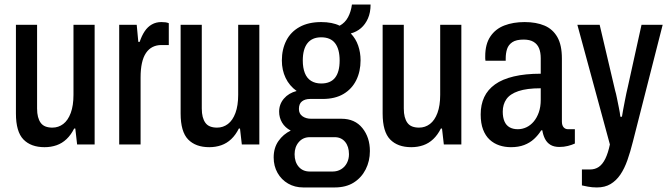

<svg xmlns="http://www.w3.org/2000/svg" viewBox="-20 -635 2938 844"><path d="M176 12Q116 12 83 -22Q50 -56 50 -136V-526H143V-158Q143 -137 147 -121.5Q151 -106 159 -95Q167 -84 180 -79Q193 -74 210 -74Q237 -74 258 -90Q279 -106 291 -138.5Q303 -171 303 -218V-526H396V0H319L311 -70H306Q292 -42 272.5 -23.5Q253 -5 228.5 3.5Q204 12 176 12Z M504 0V-526H581L588 -451H594Q603 -478 616 -497.5Q629 -517 647.5 -527.5Q666 -538 689 -538Q699 -538 707 -537Q715 -536 722 -533V-437H689Q668 -437 651 -428.5Q634 -420 622 -402.5Q610 -385 604 -358Q598 -331 598 -295V0Z M900 12Q840 12 807 -22Q774 -56 774 -136V-526H867V-158Q867 -137 871 -121.5Q875 -106 883 -95Q891 -84 904 -79Q917 -74 934 -74Q961 -74 982 -90Q1003 -106 1015 -138.5Q1027 -171 1027 -218V-526H1120V0H1043L1035 -70H1030Q1016 -42 996.5 -23.5Q977 -5 952.5 3.5Q928 12 900 12Z M1313 189Q1276 189 1246.5 172Q1217 155 1200 125Q1183 95 1183 57Q1183 15 1204 -15Q1225 -45 1258 -61Q1233 -74 1220 -96Q1207 -118 1207 -144Q1207 -177 1228 -201.5Q1249 -226 1284 -235Q1252 -258 1235.5 -292.5Q1219 -327 1219 -369Q1219 -418 1238.5 -456.5Q1258 -495 1297 -516.5Q1336 -538 1392 -538Q1416 -538 1436.5 -534Q1457 -530 1473 -522Q1497 -535 1510 -559.5Q1523 -584 1527 -615H1609Q1609 -580 1597.5 -554Q1586 -528 1567 -511.5Q1548 -495 1522 -488Q1544 -465 1554.5 -434.5Q1565 -404 1565 -370Q1565 -321 1546 -282.5Q1527 -244 1490 -222Q1453 -200 1398 -200H1343Q1321 -200 1307.5 -189.5Q1294 -179 1294 -156Q1294 -135 1309.5 -124Q1325 -113 1348 -113H1481Q1540 -113 1573 -72Q1606 -31 1606 29Q1606 73 1587.5 109.5Q1569 146 1535 167.5Q1501 189 1451 189ZM1342 119H1442Q1463 119 1479.5 109Q1496 99 1505 81.5Q1514 64 1514 43Q1514 9 1497 -11.5Q1480 -32 1451 -32H1342Q1312 -32 1293.5 -10.5Q1275 11 1275 43Q1275 77 1293 98Q1311 119 1342 119ZM1392 -268Q1433 -268 1453 -293.5Q1473 -319 1473 -369Q1473 -419 1453 -445Q1433 -471 1392 -471Q1352 -471 1331.5 -445Q1311 -419 1311 -369Q1311 -337 1320 -314Q1329 -291 1347.5 -279.5Q1366 -268 1392 -268Z M1788 12Q1728 12 1695 -22Q1662 -56 1662 -136V-526H1755V-158Q1755 -137 1759 -121.5Q1763 -106 1771 -95Q1779 -84 1792 -79Q1805 -74 1822 -74Q1849 -74 1870 -90Q1891 -106 1903 -138.5Q1915 -171 1915 -218V-526H2008V0H1931L1923 -70H1918Q1904 -42 1884.5 -23.5Q1865 -5 1840.5 3.5Q1816 12 1788 12Z M2226 12Q2199 12 2175 4Q2151 -4 2132.5 -21Q2114 -38 2103.5 -65.5Q2093 -93 2093 -132Q2093 -175 2108.5 -208Q2124 -241 2156 -264Q2188 -287 2238.5 -299Q2289 -311 2357 -311V-379Q2357 -405 2349.5 -423Q2342 -441 2325.5 -451Q2309 -461 2282 -461Q2249 -461 2232 -449.5Q2215 -438 2209 -419.5Q2203 -401 2203 -378V-368H2114Q2113 -373 2113 -377.5Q2113 -382 2113 -388Q2113 -441 2135.5 -474.5Q2158 -508 2197 -523Q2236 -538 2286 -538Q2337 -538 2373.5 -522.5Q2410 -507 2430 -472Q2450 -437 2450 -378V-101Q2450 -84 2457.5 -75.5Q2465 -67 2477 -67H2507V-4Q2494 2 2476.5 6.5Q2459 11 2439 11Q2415 11 2399.5 1.5Q2384 -8 2375.5 -25Q2367 -42 2364 -62H2359Q2346 -41 2327.5 -24Q2309 -7 2284 2.5Q2259 12 2226 12ZM2256 -67Q2276 -67 2294 -75.5Q2312 -84 2326 -100.5Q2340 -117 2348.5 -141Q2357 -165 2357 -196V-247Q2296 -247 2259 -234.5Q2222 -222 2206 -199Q2190 -176 2190 -144Q2190 -119 2197.5 -101.5Q2205 -84 2220 -75.5Q2235 -67 2256 -67Z M2604 189Q2583 189 2564.5 185.5Q2546 182 2538 180V110H2573Q2596 110 2612.5 98.5Q2629 87 2641 62.5Q2653 38 2661 0L2518 -526H2616L2684 -237Q2688 -224 2692 -203.5Q2696 -183 2700.5 -161.5Q2705 -140 2707 -122H2714Q2716 -136 2719.5 -154Q2723 -172 2726.5 -190.5Q2730 -209 2733.5 -225.5Q2737 -242 2740 -254L2800 -526H2893L2762 -12Q2751 32 2738 69Q2725 106 2707 132.5Q2689 159 2664 174Q2639 189 2604 189Z"/></svg>

Font: Archivo Condensed Medium
Style: Regular
Weight: 500
Width: 3
Designer: Hector Gatti
Foundry: Omnibus-Type
Version: Version 2.001